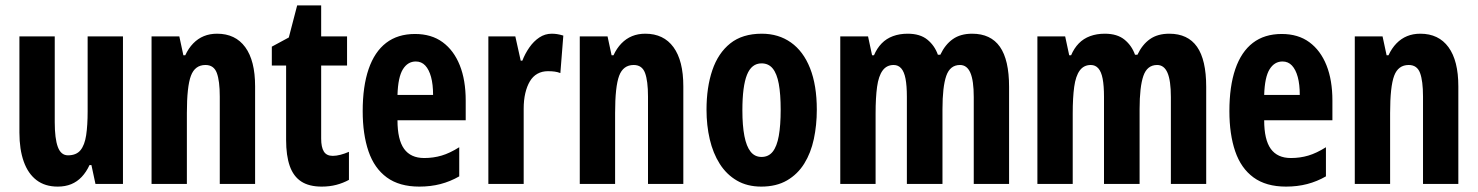

<svg xmlns="http://www.w3.org/2000/svg" viewBox="-20 -682 5480 712"><path d="M436 -547V0H334L319 -70H312Q300 -44 283 -26Q266 -8 244 1Q222 10 194 10Q147 10 115.5 -14Q84 -38 68 -83Q52 -128 52 -190V-547H183V-229Q183 -168 194.5 -137Q206 -106 232 -106Q263 -106 278.5 -125Q294 -144 299.5 -180.5Q305 -217 305 -269V-547Z M785 -557Q853 -557 889.5 -507Q926 -457 926 -362V0H795V-324Q795 -382 784 -411.5Q773 -441 742 -441Q703 -441 688 -401Q673 -361 673 -263V0H542V-547H645L660 -477H667Q679 -503 696.5 -521Q714 -539 736 -548Q758 -557 785 -557Z M1214 -104Q1227 -104 1242.5 -108Q1258 -112 1274 -119V-15Q1252 -3 1227 3.5Q1202 10 1173 10Q1126 10 1097 -9Q1068 -28 1054.5 -66.5Q1041 -105 1041 -163V-439H988V-509L1051 -543L1082 -662H1171V-547H1267V-439H1171V-168Q1171 -136 1181 -120Q1191 -104 1214 -104Z M1519 -556Q1580 -556 1621.5 -525.5Q1663 -495 1685 -440Q1707 -385 1707 -309V-236H1454Q1454 -164 1478.5 -130Q1503 -96 1553 -96Q1587 -96 1617.5 -105Q1648 -114 1683 -136V-28Q1650 -9 1613.5 0.5Q1577 10 1535 10Q1461 10 1414.5 -24Q1368 -58 1346.5 -121Q1325 -184 1325 -270Q1325 -362 1347 -426Q1369 -490 1412 -523Q1455 -556 1519 -556ZM1522 -454Q1492 -454 1474 -425Q1456 -396 1454 -330H1586Q1586 -369 1578.5 -396.5Q1571 -424 1557 -439Q1543 -454 1522 -454Z M2026 -557Q2036 -557 2046 -555.5Q2056 -554 2069 -550L2058 -411Q2048 -415 2037 -416.5Q2026 -418 2012 -418Q1990 -418 1973 -408.5Q1956 -399 1945 -380.5Q1934 -362 1928 -336.5Q1922 -311 1922 -279V0H1791V-547H1891L1911 -457H1917Q1927 -483 1943 -506Q1959 -529 1980 -543Q2001 -557 2026 -557Z M2373 -557Q2441 -557 2477.5 -507Q2514 -457 2514 -362V0H2383V-324Q2383 -382 2372 -411.5Q2361 -441 2330 -441Q2291 -441 2276 -401Q2261 -361 2261 -263V0H2130V-547H2233L2248 -477H2255Q2267 -503 2284.5 -521Q2302 -539 2324 -548Q2346 -557 2373 -557Z M3009 -275Q3009 -218 2998 -166.5Q2987 -115 2962.5 -75.5Q2938 -36 2898.5 -13Q2859 10 2803 10Q2751 10 2712.5 -12.5Q2674 -35 2649 -74.5Q2624 -114 2612 -165.5Q2600 -217 2600 -275Q2600 -358 2621.5 -421.5Q2643 -485 2688 -521Q2733 -557 2805 -557Q2867 -557 2913 -524.5Q2959 -492 2984 -429Q3009 -366 3009 -275ZM2733 -273Q2733 -216 2740.5 -177.5Q2748 -139 2763.5 -119.5Q2779 -100 2804 -100Q2830 -100 2845.5 -119.5Q2861 -139 2868 -178Q2875 -217 2875 -275Q2875 -333 2868 -371Q2861 -409 2845.5 -428Q2830 -447 2804 -447Q2767 -447 2750 -404.5Q2733 -362 2733 -273Z M3585 -557Q3654 -557 3688 -508.5Q3722 -460 3722 -360V0H3591V-322Q3591 -383 3578.5 -412Q3566 -441 3540 -441Q3503 -441 3489 -400.5Q3475 -360 3475 -277V0H3343V-323Q3343 -364 3338 -390Q3333 -416 3322 -428.5Q3311 -441 3294 -441Q3268 -441 3253 -420.5Q3238 -400 3232.5 -360Q3227 -320 3227 -261V0H3096V-547H3199L3214 -477H3221Q3232 -503 3249.5 -521Q3267 -539 3291.5 -548Q3316 -557 3346 -557Q3392 -557 3419 -535Q3446 -513 3458 -479H3467Q3485 -517 3513.5 -537Q3542 -557 3585 -557Z M4316 -557Q4385 -557 4419 -508.5Q4453 -460 4453 -360V0H4322V-322Q4322 -383 4309.5 -412Q4297 -441 4271 -441Q4234 -441 4220 -400.5Q4206 -360 4206 -277V0H4074V-323Q4074 -364 4069 -390Q4064 -416 4053 -428.5Q4042 -441 4025 -441Q3999 -441 3984 -420.5Q3969 -400 3963.5 -360Q3958 -320 3958 -261V0H3827V-547H3930L3945 -477H3952Q3963 -503 3980.5 -521Q3998 -539 4022.5 -548Q4047 -557 4077 -557Q4123 -557 4150 -535Q4177 -513 4189 -479H4198Q4216 -517 4244.5 -537Q4273 -557 4316 -557Z M4733 -556Q4794 -556 4835.5 -525.5Q4877 -495 4899 -440Q4921 -385 4921 -309V-236H4668Q4668 -164 4692.5 -130Q4717 -96 4767 -96Q4801 -96 4831.5 -105Q4862 -114 4897 -136V-28Q4864 -9 4827.5 0.5Q4791 10 4749 10Q4675 10 4628.5 -24Q4582 -58 4560.5 -121Q4539 -184 4539 -270Q4539 -362 4561 -426Q4583 -490 4626 -523Q4669 -556 4733 -556ZM4736 -454Q4706 -454 4688 -425Q4670 -396 4668 -330H4800Q4800 -369 4792.5 -396.5Q4785 -424 4771 -439Q4757 -454 4736 -454Z M5247 -557Q5315 -557 5351.5 -507Q5388 -457 5388 -362V0H5257V-324Q5257 -382 5246 -411.5Q5235 -441 5204 -441Q5165 -441 5150 -401Q5135 -361 5135 -263V0H5004V-547H5107L5122 -477H5129Q5141 -503 5158.5 -521Q5176 -539 5198 -548Q5220 -557 5247 -557Z"/></svg>

Font: Noto Sans Display ExtraCondensed
Style: Bold
Weight: 700
Width: 2
Designer: Monotype Design Team
Foundry: Monotype Imaging Inc.
Version: Version 2.003